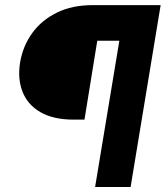

<svg xmlns="http://www.w3.org/2000/svg" viewBox="-20 -748 663 768"><path d="M582 -585H369.1L317.9 -269.5H274.9Q193.4 -269.5 141.8 -299.3Q90.3 -329.1 70.1 -381.1Q49.8 -433.1 60.5 -499Q71.8 -564.5 109.1 -616Q146.5 -667.5 207.5 -697.5Q268.6 -727.5 350.1 -727.5H606.4ZM360.4 0 481 -727.5H622.6L502.4 0Z"/></svg>

Font: Inter 20pt Black
Style: Italic
Weight: 900
Italic angle: -9.3988°
Version: Version 4.001;git-66647c0bb